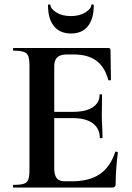

<svg xmlns="http://www.w3.org/2000/svg" viewBox="-20 -840 592 860"><path d="M483 0H41Q38 0 38 -6Q38 -12 41 -12Q72 -12 87 -17Q102 -22 107 -37Q112 -52 112 -81V-544Q112 -573 107 -587.5Q102 -602 87 -607.5Q72 -613 41 -613Q38 -613 38 -619Q38 -625 41 -625H465Q475 -625 475 -616L477 -483Q477 -481 472 -480Q467 -479 465 -482Q449 -541 411 -568.5Q373 -596 311 -596H281Q261 -596 248 -590.5Q235 -585 229 -573Q223 -561 223 -543V-85Q223 -66 228 -53Q233 -40 243 -34Q253 -28 269 -28H302Q380 -28 427 -60Q474 -92 496 -159Q497 -162 502.5 -160.5Q508 -159 508 -157Q504 -128 501 -88.5Q498 -49 498 -15Q498 0 483 0ZM427 -223Q427 -264 396 -287.5Q365 -311 305 -311H170V-339H306Q365 -339 395.5 -359.5Q426 -380 426 -415Q426 -418 431.5 -418Q437 -418 437 -415Q437 -382 436.5 -363.5Q436 -345 436 -325Q436 -300 437.5 -276Q439 -252 439 -223Q439 -221 433 -221Q427 -221 427 -223ZM298 -690Q248 -690 221.5 -723Q195 -756 195 -817Q195 -820 200.5 -820Q206 -820 206 -818Q206 -801 232 -784.5Q258 -768 298 -768Q336 -768 362.5 -784.5Q389 -801 389 -818Q389 -820 394.5 -820Q400 -820 400 -817Q400 -756 374 -723Q348 -690 298 -690Z"/></svg>

Font: Cormorant Garamond Light
Style: Bold
Weight: 700
Version: Version 4.001